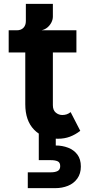

<svg xmlns="http://www.w3.org/2000/svg" viewBox="-20 -711 452 995"><path d="M280 8Q202 8 156.5 -39Q111 -86 111 -171V-439H25V-554H67Q89 -554 101.5 -567Q114 -580 114 -602V-691H254V-625Q254 -610 246.5 -595Q239 -580 226 -569Q213 -558 195 -554H376V-439H254V-166Q254 -140 269 -127.5Q284 -115 303 -115Q315 -115 325.5 -118.5Q336 -122 346 -130L396 -33Q370 -13 342 -2.5Q314 8 280 8ZM124 264V182H244Q266 182 279 175Q292 168 292 150Q292 131 279 125Q266 119 244 119H181V-72H269V43Q303 43 333 54.5Q363 66 381 90Q399 114 399 152Q399 189 380.5 214.5Q362 240 332 252Q302 264 267 264Z"/></svg>

Font: Parkinsans SemiBold
Style: Regular
Weight: 600
Designer: Red Stone, Indian Type Foundry
Foundry: Indian Type Foundry
Version: Version 1.000